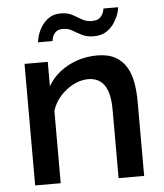

<svg xmlns="http://www.w3.org/2000/svg" viewBox="-52 -776 702 823"><g transform="rotate(-5 298.5 -365.0)"><path d="M535 0H425V-293Q425 -366 401.5 -400Q378 -434 332 -434Q300 -434 268.5 -418Q237 -402 212 -374.5Q187 -347 176 -311V0H66V-523H166V-418Q186 -453 218.5 -478.5Q251 -504 292 -518Q333 -532 379 -532Q426 -532 456.5 -515Q487 -498 504.5 -468.5Q522 -439 528.5 -400.5Q535 -362 535 -319ZM373 -615Q343 -615 321.5 -626Q300 -637 282.5 -647.5Q265 -658 243 -658Q221 -658 210.5 -647Q200 -636 197 -624Q194 -612 194 -610H132Q132 -618 137 -636.5Q142 -655 154.5 -675.5Q167 -696 187.5 -710.5Q208 -725 239 -725Q269 -725 289 -714Q309 -703 327.5 -692Q346 -681 370 -681Q395 -681 406 -692.5Q417 -704 420.5 -716Q424 -728 424 -730H487Q487 -723 481.5 -705Q476 -687 463 -666Q450 -645 428 -630Q406 -615 373 -615Z"/></g></svg>

Font: Raleway Thin SemiBold
Style: Regular
Weight: 600
Version: Version 4.026